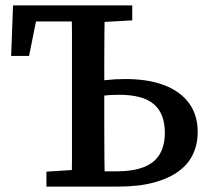

<svg xmlns="http://www.w3.org/2000/svg" viewBox="-20 -687 778 707"><path d="M317 0V-56H407Q469 -56 509 -71.5Q549 -87 568 -119Q587 -151 587 -198Q587 -268 547 -303Q507 -338 418 -338Q386 -338 357 -334.5Q328 -331 304 -325V-383Q334 -388 369 -392Q404 -396 442 -396Q526 -396 585.5 -373Q645 -350 676.5 -306.5Q708 -263 708 -201Q708 -157 691 -120Q674 -83 638 -56.5Q602 -30 547 -15Q492 0 417 0ZM244 0Q245 -51 245 -102Q245 -153 245 -205Q245 -257 245 -309V-359Q245 -410 245 -461.5Q245 -513 245 -564.5Q245 -616 244 -667H366Q365 -616 364.5 -565Q364 -514 364 -463.5Q364 -413 364 -362V-309Q364 -258 364 -206Q364 -154 364.5 -103Q365 -52 366 0ZM21 -481 28 -667H296V-608H71L122 -655L87 -481ZM151 0V-55L278 -63H292V0ZM311 -604V-667H467V-612L324 -604Z"/></svg>

Font: Source Serif 4 Medium
Style: Regular
Weight: 500
Designer: Frank Grießhammer
Foundry: Adobe Systems Incorporated
Version: Version 4.004;hotconv 1.0.116;makeotfexe 2.5.65601